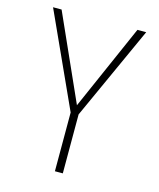

<svg xmlns="http://www.w3.org/2000/svg" viewBox="-108 -791 717 868"><g transform="rotate(15 250.0 -357.0)"><path d="M232 0H269V-276L468 -714H427L251 -314L72 -714H32L232 -275Z"/></g></svg>

Font: Noto Sans Mono ExtraCondensed ExtraLight
Style: Regular
Weight: 200
Width: 2
Designer: Monotype Design Team
Foundry: Monotype Imaging Inc.
Version: Version 2.014